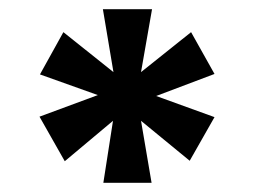

<svg xmlns="http://www.w3.org/2000/svg" viewBox="-20 -753 551 418"><path d="M205 -355 226 -490 121 -402 66 -499 193 -546 67 -591 118 -683 227 -596 204 -733H311L287 -596L396 -683L447 -592L320 -544L447 -498L393 -403L287 -490L310 -355Z"/></svg>

Font: DM Sans 28pt Black
Style: Regular
Weight: 900
Version: Version 4.004;gftools[0.9.30]